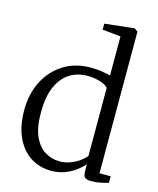

<svg xmlns="http://www.w3.org/2000/svg" viewBox="-122 -904 824 1001"><g transform="rotate(15 290.0 -404.0)"><path d="M248.5 11Q205.5 11 166.5 -5.5Q127.5 -22 97.5 -55.8Q67.5 -89.5 50.2 -140.2Q33 -191 33 -260Q33 -345 67.2 -413.5Q101.5 -482 164.2 -522.2Q227 -562.5 312 -562.5Q342.5 -562.5 369.8 -558.5Q397 -554.5 418.5 -548.5V-759.5L319.5 -769.5V-802L475.5 -819H480.5L497.5 -806V-42H558V-6Q539 -1.5 515.5 3.8Q492 9 465.5 9Q444 9 433 1.5Q422 -6 422 -34V-70Q405.5 -51.5 380.5 -32.8Q355.5 -14 322.5 -1.5Q289.5 11 248.5 11ZM279.5 -48Q311 -48 338.5 -58.8Q366 -69.5 386.8 -84.8Q407.5 -100 418.5 -114.5V-481Q410 -494.5 378 -505.5Q346 -516.5 306.5 -516.5Q253 -516.5 211.5 -490.8Q170 -465 145.5 -411.2Q121 -357.5 120.5 -273Q119.5 -193 141.2 -143.2Q163 -93.5 199.5 -70.8Q236 -48 279.5 -48Z"/></g></svg>

Font: Merriweather 36pt Light
Style: Regular
Weight: 300
Designer: Eben Sorkin
Foundry: Eben Sorkin
Version: Version 2.100